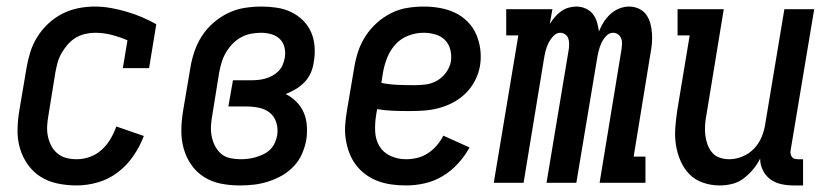

<svg xmlns="http://www.w3.org/2000/svg" viewBox="-20 -558 2540 586"><path d="M214 8Q184 8 155.5 2Q127 -4 104 -18.5Q81 -33 65 -55.5Q49 -78 41 -105Q33 -132 33.5 -161.5Q34 -191 39 -221L61 -351Q65 -375 72.5 -399Q80 -423 94 -445.5Q108 -468 128 -486.5Q148 -505 171 -516.5Q194 -528 219 -533Q244 -538 269 -538Q294 -538 319 -533.5Q344 -529 367.5 -522Q391 -515 413.5 -505.5Q436 -496 457 -484L435 -350H355L369 -435Q346 -445 321 -451.5Q296 -458 270 -458Q256 -458 240.5 -454.5Q225 -451 211.5 -443Q198 -435 187 -422.5Q176 -410 168 -396Q160 -382 156 -367.5Q152 -353 149 -337L128 -207Q125 -191 124 -174.5Q123 -158 126 -143Q129 -128 136 -114Q143 -100 155 -90Q167 -80 182 -76Q197 -72 214 -72Q234 -72 254 -79Q274 -86 290 -100.5Q306 -115 317 -133.5Q328 -152 335 -172L419 -143Q407 -111 387 -82Q367 -53 339.5 -32Q312 -11 279 -1.5Q246 8 214 8Z M712 8Q682 8 654 2.5Q626 -3 602.5 -18Q579 -33 563.5 -55.5Q548 -78 540.5 -105Q533 -132 533.5 -161.5Q534 -191 539 -221L561 -351Q565 -376 573.5 -401Q582 -426 596.5 -448.5Q611 -471 632 -489Q653 -507 677 -518.5Q701 -530 727 -534Q753 -538 778 -538Q802 -538 825 -534.5Q848 -531 868 -521.5Q888 -512 904 -496.5Q920 -481 929 -461Q938 -441 940 -417.5Q942 -394 938 -371Q936 -354 929.5 -338Q923 -322 911 -309Q899 -296 883.5 -286.5Q868 -277 852 -271Q870 -262 884.5 -247.5Q899 -233 907 -214.5Q915 -196 916.5 -174.5Q918 -153 915 -132Q911 -110 902 -89Q893 -68 877 -51Q861 -34 841 -22.5Q821 -11 799 -4Q777 3 755.5 5.5Q734 8 712 8ZM714 -72Q726 -72 738 -73.5Q750 -75 761.5 -78.5Q773 -82 784.5 -87.5Q796 -93 805 -102Q814 -111 819 -122.5Q824 -134 826 -145Q829 -165 823.5 -183.5Q818 -202 804 -213.5Q790 -225 771 -229Q752 -233 732 -233H677L691 -313H746Q756 -313 767 -314Q778 -315 789 -318Q800 -321 810.5 -326.5Q821 -332 829.5 -340.5Q838 -349 842.5 -359.5Q847 -370 849 -381Q852 -397 848.5 -412.5Q845 -428 834.5 -438.5Q824 -449 808.5 -453.5Q793 -458 777 -458Q762 -458 746 -455Q730 -452 715.5 -444Q701 -436 689.5 -424Q678 -412 669.5 -397.5Q661 -383 656.5 -368Q652 -353 649 -337L628 -207Q625 -191 624 -174.5Q623 -158 626 -142.5Q629 -127 636 -113Q643 -99 654.5 -89Q666 -79 682 -75.5Q698 -72 714 -72Z M1219 8Q1197 8 1175 5Q1153 2 1133 -5.5Q1113 -13 1096 -25.5Q1079 -38 1066.5 -54.5Q1054 -71 1046.5 -90.5Q1039 -110 1035.5 -132Q1032 -154 1033.5 -176Q1035 -198 1039 -221L1061 -351Q1065 -376 1073 -400.5Q1081 -425 1095.5 -447.5Q1110 -470 1130 -488Q1150 -506 1174 -518Q1198 -530 1223.5 -534Q1249 -538 1274 -538Q1299 -538 1323.5 -533.5Q1348 -529 1369 -519Q1390 -509 1407 -492Q1424 -475 1433.5 -453Q1443 -431 1446 -406.5Q1449 -382 1445 -357Q1441 -334 1430 -312.5Q1419 -291 1402 -274Q1385 -257 1363.5 -245.5Q1342 -234 1319 -228Q1296 -222 1273.5 -220.5Q1251 -219 1228 -219Q1203 -219 1178.5 -220Q1154 -221 1131 -225L1128 -207Q1124 -183 1125 -157.5Q1126 -132 1138 -112Q1150 -92 1172 -82Q1194 -72 1219 -72Q1236 -72 1253 -76Q1270 -80 1285.5 -90Q1301 -100 1313 -114Q1325 -128 1333 -144L1413 -108Q1399 -82 1378 -59Q1357 -36 1331 -20.5Q1305 -5 1276.5 1.5Q1248 8 1219 8ZM1247 -298Q1264 -298 1281.5 -300.5Q1299 -303 1315 -312.5Q1331 -322 1342 -337.5Q1353 -353 1356 -370Q1359 -388 1354.5 -406Q1350 -424 1338 -436Q1326 -448 1308.5 -453Q1291 -458 1273 -458Q1250 -458 1227 -449.5Q1204 -441 1187.5 -423Q1171 -405 1162 -382.5Q1153 -360 1149 -337L1144 -305Q1169 -300 1195 -299Q1221 -298 1247 -298Z M1487 0 1562 -450H1525V-530H1666L1658 -485Q1665 -496 1673.5 -506Q1682 -516 1692.5 -523.5Q1703 -531 1715 -534.5Q1727 -538 1739 -538Q1739 -538 1739 -538Q1739 -538 1739 -538Q1754 -538 1767.5 -532Q1781 -526 1789.5 -515Q1798 -504 1802 -490.5Q1806 -477 1808 -462Q1814 -477 1822.5 -490.5Q1831 -504 1843 -515Q1855 -526 1870 -532Q1885 -538 1900 -538Q1900 -538 1900 -538Q1900 -538 1900 -538Q1916 -538 1930 -531.5Q1944 -525 1952.5 -513Q1961 -501 1965 -486Q1969 -471 1970 -455.5Q1971 -440 1969.5 -424Q1968 -408 1965 -393L1914 -80H1950V0H1810L1877 -408Q1878 -416 1878.5 -424.5Q1879 -433 1876 -440.5Q1873 -448 1866.5 -453Q1860 -458 1851 -458Q1839 -458 1829.5 -447.5Q1820 -437 1815 -425.5Q1810 -414 1807 -402Q1804 -390 1802 -377L1739 0H1648L1716 -408Q1717 -416 1717 -424.5Q1717 -433 1714.5 -440.5Q1712 -448 1705 -453Q1698 -458 1690 -458Q1678 -458 1668.5 -447.5Q1659 -437 1653.5 -425.5Q1648 -414 1645 -402Q1642 -390 1640 -377L1578 0Z M2177 8Q2150 8 2125.5 -0.5Q2101 -9 2084 -26.5Q2067 -44 2057 -67Q2047 -90 2043 -115.5Q2039 -141 2041 -167.5Q2043 -194 2047 -221L2085 -450H2048V-530H2189L2136 -207Q2133 -192 2132 -176.5Q2131 -161 2132.5 -146.5Q2134 -132 2139 -118Q2144 -104 2153 -93Q2162 -82 2176 -77Q2190 -72 2206 -72Q2226 -72 2246.5 -80.5Q2267 -89 2282 -105Q2297 -121 2305 -141Q2313 -161 2316 -182L2374 -530H2465L2393 -99Q2392 -93 2393 -88Q2394 -83 2397 -79Q2400 -75 2405 -73.5Q2410 -72 2416 -72H2431V8H2402Q2383 8 2364.5 4Q2346 0 2331.5 -10.5Q2317 -21 2308.5 -38Q2300 -55 2300 -74Q2291 -56 2278 -40.5Q2265 -25 2249 -13Q2233 -1 2214 3.5Q2195 8 2177 8Z"/></svg>

Font: Iosevka Slab Medium
Style: Italic
Weight: 500
Italic angle: -9°
Monospace: yes
Designer: Belleve Invis
Foundry: Belleve Invis
Version: Version 11.1.0; ttfautohint (v1.8.3)